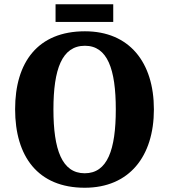

<svg xmlns="http://www.w3.org/2000/svg" viewBox="-20 -872 794 902"><path d="M241 -769H512V-852H241ZM378 10C587 10 703 -137 703 -358C703 -580 587 -725 379 -725C158 -725 51 -580 51 -359C51 -137 158 10 378 10ZM378 -58C271 -58 231 -169 231 -358C231 -547 271 -657 379 -657C485 -657 524 -547 524 -358C524 -169 485 -58 378 -58Z"/></svg>

Font: Noto Serif Tamil SemiCondensed ExtraBold
Style: Italic
Weight: 800
Width: 4
Italic angle: -12°
Designer: Indian Type Foundry, Tom Grace, and the Monotype Design Team
Foundry: Monotype Imaging Inc.
Version: Version 2.003